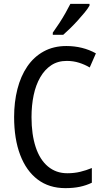

<svg xmlns="http://www.w3.org/2000/svg" viewBox="-20 -963 542 993"><path d="M325 -648Q279 -648 245 -625.5Q211 -603 188 -563Q165 -523 154 -470.5Q143 -418 143 -357Q143 -268 164.5 -202.5Q186 -137 228 -102Q270 -67 328 -67Q364 -67 395 -74.5Q426 -82 455 -94V-18Q426 -4 393 3Q360 10 318 10Q234 10 175 -34.5Q116 -79 84.5 -161.5Q53 -244 53 -358Q53 -435 70 -502Q87 -569 121 -619Q155 -669 206 -697Q257 -725 323 -725Q365 -725 403.5 -715.5Q442 -706 476 -687L444 -614Q419 -629 389 -638.5Q359 -648 325 -648ZM443 -934Q434 -918 417.5 -898Q401 -878 381.5 -856.5Q362 -835 342.5 -816Q323 -797 307 -783H253V-794Q271 -819 287.5 -844.5Q304 -870 318.5 -895.5Q333 -921 344 -943H443Z"/></svg>

Font: Noto Sans Khmer Condensed
Style: Regular
Weight: 400
Width: 3
Designer: Danh Hong and the Monotype Design Team
Foundry: Monotype Imaging Inc.
Version: Version 2.004